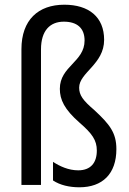

<svg xmlns="http://www.w3.org/2000/svg" viewBox="-20 -785 549 815"><path d="M422 -616C422 -713 357 -765 253 -765C143 -765 71 -701 71 -576V0H154V-575C154 -656 193 -693 251 -693C307 -693 339 -666 339 -613C339 -522 234 -504 234 -408C234 -362 253 -321 318 -264C371 -218 391 -190 391 -146C391 -94 365 -62 312 -62C271 -62 234 -79 205 -98V-19C235 1 275 10 317 10C415 10 474 -47 474 -152C474 -221 446 -257 380 -318C332 -359 316 -381 316 -413C316 -477 422 -512 422 -616Z"/></svg>

Font: Noto Sans Lao Condensed
Style: Regular
Weight: 400
Width: 3
Designer: Monotype Design Team
Foundry: Monotype Imaging Inc.
Version: Version 2.004